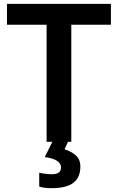

<svg xmlns="http://www.w3.org/2000/svg" viewBox="-20 -734 610 994"><path d="M349.1 -606H554.2V-713.9H16.1V-606H221.2V0H251L211.9 79.1C268.1 86.9 295.9 105 295.9 132.8C295.9 159.7 276.4 168 247.1 168C227.1 168 198.7 164.1 183.1 160.2V231.9C198.7 237.3 220.7 240.2 246.1 240.2C354 240.2 396 200.2 396 127.9C396 103 387.7 83.5 371.1 69.3C354.5 55.2 335.4 44.9 314 39.1L332 0H349.1Z"/></svg>

Font: Noto Reveo Sans
Style: Regular
Weight: 600
Designer: Monotype Design Team
Foundry: Monotype Imaging Inc.
Version: Version 2.007